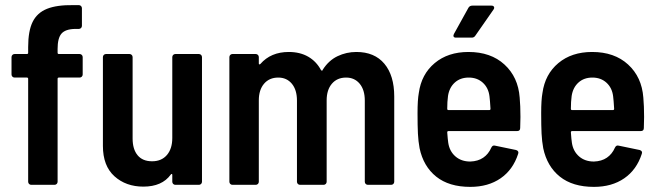

<svg xmlns="http://www.w3.org/2000/svg" viewBox="-20 -722 2574 750"><path d="M303 -499V-431Q303 -426 299.5 -422.5Q296 -419 291 -419H210Q205 -419 205 -414V-12Q205 -7 201.5 -3.5Q198 0 193 0H102Q97 0 93.5 -3.5Q90 -7 90 -12V-414Q90 -419 85 -419H37Q32 -419 28.5 -422.5Q25 -426 25 -431V-499Q25 -504 28.5 -507.5Q32 -511 37 -511H85Q90 -511 90 -516V-538Q90 -601 107.5 -636.5Q125 -672 163.5 -687.5Q202 -703 267 -702H288Q293 -702 296.5 -698.5Q300 -695 300 -690V-621Q300 -616 296.5 -612.5Q293 -609 288 -609H272Q235 -608 220 -590.5Q205 -573 205 -531V-516Q205 -511 210 -511H291Q296 -511 299.5 -507.5Q303 -504 303 -499Z M665 -511H757Q762 -511 765.5 -507.5Q769 -504 769 -499V-12Q769 -7 765.5 -3.5Q762 0 757 0H665Q660 0 656.5 -3.5Q653 -7 653 -12V-39Q653 -42 651 -42.5Q649 -43 647 -40Q613 7 540 7Q472 7 427 -33.5Q382 -74 382 -152V-499Q382 -504 385.5 -507.5Q389 -511 394 -511H486Q491 -511 494.5 -507.5Q498 -504 498 -499V-181Q498 -139 517.5 -115.5Q537 -92 574 -92Q611 -92 632 -116.5Q653 -141 653 -183V-499Q653 -504 656.5 -507.5Q660 -511 665 -511Z M1520 -345V-12Q1520 -7 1516.5 -3.5Q1513 0 1508 0H1417Q1412 0 1408.5 -3.5Q1405 -7 1405 -12V-329Q1405 -371 1385 -395Q1365 -419 1332 -419Q1297 -419 1276.5 -395Q1256 -371 1256 -330V-12Q1256 -7 1252.5 -3.5Q1249 0 1244 0H1152Q1147 0 1143.5 -3.5Q1140 -7 1140 -12V-329Q1140 -371 1120 -395Q1100 -419 1067 -419Q1032 -419 1011.5 -395Q991 -371 991 -330V-12Q991 -7 987.5 -3.5Q984 0 979 0H888Q883 0 879.5 -3.5Q876 -7 876 -12V-499Q876 -504 879.5 -507.5Q883 -511 888 -511H979Q984 -511 987.5 -507.5Q991 -504 991 -499V-474Q991 -471 993 -470.5Q995 -470 997 -472Q1038 -519 1108 -519Q1152 -519 1184 -500.5Q1216 -482 1234 -448Q1236 -446 1238 -446Q1240 -446 1241 -450Q1264 -486 1298.5 -502.5Q1333 -519 1372 -519Q1443 -519 1481.5 -473Q1520 -427 1520 -345Z M2013 -265 2012 -222Q2012 -210 2000 -210H1732Q1727 -210 1727 -205Q1729 -177 1731 -164Q1736 -131 1759 -111Q1782 -91 1817 -91Q1847 -92 1867.5 -106Q1888 -120 1899 -145Q1904 -156 1914 -153L1996 -136Q2008 -132 2004 -121Q1984 -59 1935.5 -25.5Q1887 8 1817 8Q1734 8 1684 -32Q1634 -72 1619 -143Q1614 -170 1612.5 -200Q1611 -230 1611 -280Q1611 -332 1616 -359Q1626 -432 1678 -475.5Q1730 -519 1810 -519Q1897 -519 1950.5 -470Q2004 -421 2010 -341Q2013 -308 2013 -265ZM1730 -347Q1727 -325 1727 -297Q1727 -292 1732 -292H1891Q1896 -292 1896 -297Q1894 -331 1892 -346Q1888 -379 1866 -399Q1844 -419 1811 -419Q1778 -419 1756.5 -399.5Q1735 -380 1730 -347ZM1753 -589 1810 -692Q1815 -700 1825 -700H1900Q1907 -700 1909.5 -695.5Q1912 -691 1908 -685L1837 -583Q1832 -575 1823 -575H1761Q1754 -575 1752 -579Q1750 -583 1753 -589Z M2496 -265 2495 -222Q2495 -210 2483 -210H2215Q2210 -210 2210 -205Q2212 -177 2214 -164Q2219 -131 2242 -111Q2265 -91 2300 -91Q2330 -92 2350.5 -106Q2371 -120 2382 -145Q2387 -156 2397 -153L2479 -136Q2491 -132 2487 -121Q2467 -59 2418.5 -25.5Q2370 8 2300 8Q2217 8 2167 -32Q2117 -72 2102 -143Q2097 -170 2095.5 -200Q2094 -230 2094 -280Q2094 -332 2099 -359Q2109 -432 2161 -475.5Q2213 -519 2293 -519Q2380 -519 2433.5 -470Q2487 -421 2493 -341Q2496 -308 2496 -265ZM2213 -347Q2210 -325 2210 -297Q2210 -292 2215 -292H2374Q2379 -292 2379 -297Q2377 -331 2375 -346Q2371 -379 2349 -399Q2327 -419 2294 -419Q2261 -419 2239.5 -399.5Q2218 -380 2213 -347Z"/></svg>

Font: Barlow Semi Condensed SemiBold
Style: Regular
Weight: 600
Width: 4
Designer: Jeremy Tribby
Foundry: Tribby Type
Version: Version 1.408